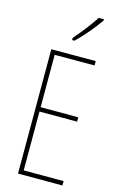

<svg xmlns="http://www.w3.org/2000/svg" viewBox="-141 -1008 663 1065"><g transform="rotate(15 190.5 -475.0)"><path d="M317 -943V-950H287C253 -898 221 -858 176 -805V-793H190C229 -830 284 -894 317 -943ZM333 0V-25H104V-363H320V-388H104V-689H333V-714H78V0Z"/></g></svg>

Font: Noto Sans Oriya ExtCond Thin
Style: Regular
Weight: 100
Width: 2
Designer: Amélie Bonet and Sol Matas
Foundry: Google LLC
Version: Version 2.006